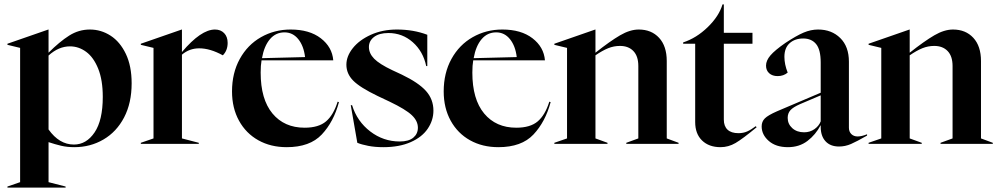

<svg xmlns="http://www.w3.org/2000/svg" viewBox="-20 -658 4574 878"><path d="M14 195 72 175V-439L14 -453V-458L201 -523H202V-417Q252 -467 296 -495Q340 -523 391 -523Q442 -523 485.5 -495Q529 -467 555.5 -411.5Q582 -356 582 -277Q582 -187 547.5 -121Q513 -55 453 -20Q393 15 320 15Q287 15 259.5 8.5Q232 2 202 -8V175L280 195V200H14ZM318 3Q375 3 412.5 -52.5Q450 -108 450 -215Q450 -292 429 -344Q408 -396 374 -421Q340 -446 300 -446Q248 -446 202 -404V-66Q251 3 318 3Z M624 -5 682 -25V-439L624 -453V-458L811 -523H812V-420Q899 -523 963 -523Q989 -523 1005 -506.5Q1021 -490 1021 -462Q1021 -427 999 -405Q941 -437 891 -437Q846 -437 812 -408V-25L889 -5V0H624Z M1041 -240Q1041 -324 1076.5 -388.5Q1112 -453 1173.5 -488Q1235 -523 1309 -523Q1395 -523 1447 -483Q1499 -443 1504 -382H1176Q1172 -359 1172 -326Q1172 -204 1226 -139Q1280 -74 1373 -74Q1437 -74 1471 -103Q1505 -132 1524 -193L1530 -191Q1506 -101 1451.5 -43Q1397 15 1291 15Q1218 15 1161.5 -16.5Q1105 -48 1073 -106Q1041 -164 1041 -240ZM1375 -397Q1369 -448 1344 -479Q1319 -510 1281 -510Q1241 -510 1214.5 -479Q1188 -448 1178 -392Z M1614 -5 1584 -177H1590Q1613 -103 1673 -57Q1733 -11 1808 -11Q1849 -11 1870 -28.5Q1891 -46 1891 -74Q1891 -105 1863 -131.5Q1835 -158 1762 -193L1707 -219Q1626 -258 1595 -289.5Q1564 -321 1564 -362Q1564 -401 1593.5 -438Q1623 -475 1676 -499Q1729 -523 1795 -523Q1871 -523 1934 -499V-356H1929Q1915 -423 1867.5 -465Q1820 -507 1756 -507Q1714 -507 1690.5 -489Q1667 -471 1667 -443Q1667 -414 1691 -389.5Q1715 -365 1774 -337L1817 -317Q1894 -280 1928 -242Q1962 -204 1962 -152Q1962 -108 1936 -69.5Q1910 -31 1858 -8Q1806 15 1733 15Q1695 15 1664 9Q1633 3 1614 -5Z M2009 -240Q2009 -324 2044.5 -388.5Q2080 -453 2141.5 -488Q2203 -523 2277 -523Q2363 -523 2415 -483Q2467 -443 2472 -382H2144Q2140 -359 2140 -326Q2140 -204 2194 -139Q2248 -74 2341 -74Q2405 -74 2439 -103Q2473 -132 2492 -193L2498 -191Q2474 -101 2419.5 -43Q2365 15 2259 15Q2186 15 2129.5 -16.5Q2073 -48 2041 -106Q2009 -164 2009 -240ZM2343 -397Q2337 -448 2312 -479Q2287 -510 2249 -510Q2209 -510 2182.5 -479Q2156 -448 2146 -392Z M2515 -5 2573 -25V-439L2515 -453V-458L2702 -523H2703V-417Q2770 -470 2815.5 -496.5Q2861 -523 2901 -523Q2959 -523 2994 -485Q3029 -447 3029 -379V-25L3083 -5V0H2844V-5L2899 -25V-356Q2899 -401 2876.5 -424.5Q2854 -448 2815 -448Q2787 -448 2761 -437.5Q2735 -427 2703 -405V-25L2758 -5V0H2515Z M3159 -100V-458H3104V-464Q3165 -484 3216.5 -534Q3268 -584 3284 -638H3290V-508H3421V-458H3290V-111Q3290 -81 3307 -65Q3324 -49 3357 -49Q3379 -49 3397 -57Q3415 -65 3436 -81L3440 -76Q3376 -23 3343.5 -4Q3311 15 3275 15Q3222 15 3190.5 -15.5Q3159 -46 3159 -100Z M3463 -80Q3463 -102 3477.5 -116.5Q3492 -131 3533 -149L3733 -234V-372Q3733 -431 3712 -456.5Q3691 -482 3653 -482Q3615 -482 3591 -460.5Q3567 -439 3567 -398Q3567 -364 3582 -326Q3563 -310 3536 -310Q3512 -310 3497.5 -323Q3483 -336 3483 -358Q3483 -381 3503 -404.5Q3523 -428 3572 -462Q3622 -495 3655 -509Q3688 -523 3721 -523Q3783 -523 3822.5 -484Q3862 -445 3862 -376V-74Q3862 -56 3873 -45Q3884 -34 3902 -34Q3920 -34 3945 -44V-38Q3898 -11 3871.5 0.5Q3845 12 3817 12Q3777 12 3755 -12Q3733 -36 3733 -78V-86Q3710 -42 3672.5 -13.5Q3635 15 3583 15Q3528 15 3495.5 -13.5Q3463 -42 3463 -80ZM3657 -53Q3684 -53 3704.5 -67.5Q3725 -82 3733 -103V-222L3639 -182Q3607 -168 3594.5 -154Q3582 -140 3582 -119Q3582 -91 3603 -72Q3624 -53 3657 -53Z M3952 -5 4010 -25V-439L3952 -453V-458L4139 -523H4140V-417Q4207 -470 4252.5 -496.5Q4298 -523 4338 -523Q4396 -523 4431 -485Q4466 -447 4466 -379V-25L4520 -5V0H4281V-5L4336 -25V-356Q4336 -401 4313.5 -424.5Q4291 -448 4252 -448Q4224 -448 4198 -437.5Q4172 -427 4140 -405V-25L4195 -5V0H3952Z"/></svg>

Font: Nyght Serif Medium
Style: Regular
Weight: 500
Designer: Maksym Kobuzan
Version: Version 0.410